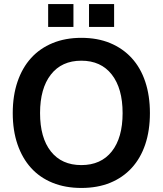

<svg xmlns="http://www.w3.org/2000/svg" viewBox="-20 -913 804 949"><path d="M382 16Q303 16 240 -9.5Q177 -35 133.5 -83Q90 -131 66.5 -199.5Q43 -268 43 -354Q43 -440 66.5 -509Q90 -578 133.5 -626Q177 -674 240 -700Q303 -726 382 -726Q462 -726 524.5 -700Q587 -674 631 -626Q675 -578 698 -509Q721 -440 721 -354Q721 -268 698 -199.5Q675 -131 631 -83Q587 -35 524.5 -9.5Q462 16 382 16ZM382 -97Q479 -97 532.5 -164.5Q586 -232 586 -354Q586 -476 532.5 -544.5Q479 -613 382 -613Q285 -613 231.5 -544.5Q178 -476 178 -354Q178 -232 231.5 -164.5Q285 -97 382 -97ZM218 -780V-893H343V-780ZM420 -780V-893H544V-780Z"/></svg>

Font: Geist SemBd
Style: Regular
Weight: 400
Designer: Basement.studio, Andrés Briganti, Mateo Zaragoza
Foundry: Basement.studio, Vercel, Andrés Briganti, Guido Ferreyra, Mateo Zaragoza
Version: Version 1.401